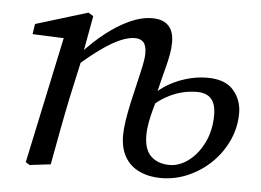

<svg xmlns="http://www.w3.org/2000/svg" viewBox="-42 -546 834 613"><g transform="rotate(5 374.5 -240.0)"><path d="M73 8 60 0 150 -423 167 -404 46 -409 51 -442 218 -493 234 -483 211 -357 212 -355 181 -214Q170 -161 160 -107.5Q150 -54 140 0ZM494 13Q456 13 425.5 -1Q395 -15 378.5 -43Q362 -71 362 -113Q362 -132 366 -159Q370 -186 377.5 -220Q385 -254 394 -291Q400 -316 405 -339.5Q410 -363 410 -379Q410 -404 400.5 -414.5Q391 -425 373 -425Q353 -425 327 -414Q301 -403 268.5 -380Q236 -357 196 -322L193 -362H204Q237 -399 274.5 -428.5Q312 -458 350 -475.5Q388 -493 423 -493Q457 -493 474.5 -475Q492 -457 492 -421Q492 -403 488.5 -383Q485 -363 477 -333Q469 -303 458 -257L463 -249Q456 -226 450 -204Q444 -182 440 -160.5Q436 -139 436 -119Q436 -73 458.5 -52Q481 -31 518 -31Q549 -31 578.5 -53Q608 -75 627 -114Q646 -153 646 -202Q646 -237 631 -254Q616 -271 585 -271Q538 -271 495 -249Q452 -227 423 -189L415 -229H429Q448 -257 478 -277Q508 -297 543.5 -308Q579 -319 614 -319Q672 -319 698.5 -288Q725 -257 725 -215Q725 -169 706 -127.5Q687 -86 654.5 -54.5Q622 -23 580.5 -5Q539 13 494 13Z"/></g></svg>

Font: Source Serif 4 18pt
Style: Italic
Weight: 400
Italic angle: -12°
Designer: Frank Grießhammer
Foundry: Adobe Systems Incorporated
Version: Version 4.004;hotconv 1.0.116;makeotfexe 2.5.65601